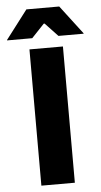

<svg xmlns="http://www.w3.org/2000/svg" viewBox="-99 -862 473 897"><g transform="rotate(-5 137.5 -413.0)"><path d="M215 0H58V-639H215ZM60 -826.5H214L316.5 -692V-690H198.5L139 -753H135L75.5 -690H-42.5V-692Z"/></g></svg>

Font: Anek Gurmukhi Medium
Style: Bold
Weight: 700
Version: Version 1.003